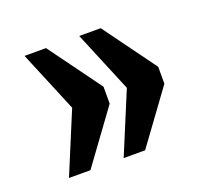

<svg xmlns="http://www.w3.org/2000/svg" viewBox="-80 -569 646 597"><g transform="rotate(-20 243.0 -270.0)"><path d="M235 -68H306L433 -242V-298L306 -472H235L319 -270ZM54 -68H125L252 -242V-298L125 -472H54L138 -270Z"/></g></svg>

Font: Noto Serif Ethiopic ExtraCondensed Black
Style: Regular
Weight: 900
Width: 2
Designer: Monotype Design Team
Foundry: Monotype Imaging Inc.
Version: Version 2.102